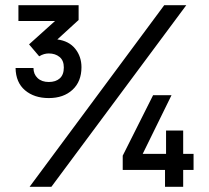

<svg xmlns="http://www.w3.org/2000/svg" viewBox="-20 -720 807 740"><path d="M94 0 613 -700H698L178 0ZM616 0V-65H453V-120L570 -353H641L530 -127H620V-217H686V-127H726V-65H686V0ZM168 -342Q112 -342 76.5 -372Q41 -402 40 -458H109Q109 -434 125 -419Q141 -404 168 -404Q195 -404 210.5 -418Q226 -432 226 -460Q226 -487 209.5 -500.5Q193 -514 168 -514Q159 -514 150 -511.5Q141 -509 131 -503L92 -549L192 -639H51V-700H283V-643L201 -568Q246 -562 270 -532Q294 -502 294 -461Q294 -406 259.5 -374Q225 -342 168 -342Z"/></svg>

Font: Rethink Sans Medium
Style: Regular
Weight: 500
Designer: The Rethink Sans project authors (Hans Thiessen). DM Sans designed by Colophon Foundry.
Foundry: Rethink Communications LLC
Version: Version 1.001